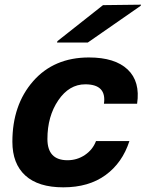

<svg xmlns="http://www.w3.org/2000/svg" viewBox="-20 -788 624 822"><path d="M361 -542Q472 -542 526.5 -490.5Q581 -439 567 -344H425Q437 -427 345 -427Q276 -427 229.5 -358.5Q183 -290 183 -193Q183 -102 269 -102Q310 -102 343.5 -124.5Q377 -147 391 -184H534Q504 -91 432 -38.5Q360 14 251 14Q144 14 88.5 -36.5Q33 -87 33 -181Q33 -339 122 -440.5Q211 -542 361 -542ZM224 -606 226 -612 421 -766 584 -768 582 -763 356 -606Z"/></svg>

Font: Nacelle Bold
Style: Italic
Weight: 700
Italic angle: -12°
Designer: Sora Sagano
Foundry: Sora Sagano
Version: Version 1.000;FEAKit 1.0